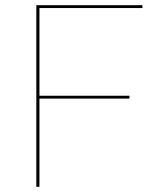

<svg xmlns="http://www.w3.org/2000/svg" viewBox="-20 -720 617 740"><path d="M529 -700V-689H132V-351H479V-340H132V0H120V-700Z"/></svg>

Font: Lato TR Hairline
Style: Regular
Weight: 250
Designer: Lukasz Dziedzic
Foundry: Lukasz Dziedzic
Version: Version 1.104 2013